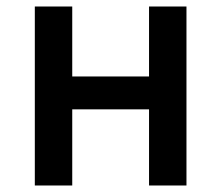

<svg xmlns="http://www.w3.org/2000/svg" viewBox="-20 -570 680 590"><path d="M87 0H202V-234H438V0H553V-550H438V-335H202V-550H87Z"/></svg>

Font: Noto Sans HK Medium
Style: Regular
Weight: 500
Designer: Ryoko NISHIZUKA 西塚涼子 (kana, bopomofo & ideographs); Paul D. Hunt (Latin, Greek & Cyrillic); Sandoll Communications 산돌커뮤니
Foundry: Adobe
Version: Version 2.002;hotconv 1.0.116;makeotfexe 2.5.65601